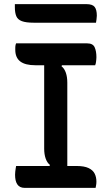

<svg xmlns="http://www.w3.org/2000/svg" viewBox="-20 -910 540 930"><path d="M306 -79H209L222 -111Q208 -122 201 -142.5Q194 -163 194 -190Q194 -243 194 -296Q194 -349 194 -403Q194 -457 194 -511.5Q194 -566 194 -621H291L278 -589Q292 -578 299 -557.5Q306 -537 306 -510Q306 -457 306 -404Q306 -351 306 -297Q306 -243 306 -188.5Q306 -134 306 -79ZM443 0H99Q87 0 78 -4.5Q69 -9 63.5 -17.5Q58 -26 55.5 -37.5Q53 -49 53 -64Q53 -72 54 -79.5Q55 -87 56 -94Q57 -101 58 -106H351Q388 -106 409 -96Q430 -86 438.5 -69Q447 -52 447 -30Q447 -25 446.5 -20Q446 -15 445 -10Q444 -5 443 0ZM58 -700H402Q430 -700 438.5 -681Q447 -662 447 -633Q447 -628 446.5 -623.5Q446 -619 445.5 -613.5Q445 -608 444 -603.5Q443 -599 441 -594H151Q102 -594 78 -612.5Q54 -631 54 -669Q54 -674 54 -678.5Q54 -683 54.5 -687Q55 -691 56 -694.5Q57 -698 58 -700ZM52 -890H398Q428 -890 438.5 -876.5Q449 -863 449 -834Q449 -826 447.5 -816.5Q446 -807 445 -800H144Q106 -800 86 -807.5Q66 -815 59 -831.5Q52 -848 52 -875Q52 -878 52 -882.5Q52 -887 52 -890Z"/></svg>

Font: Recursive Casual Medium
Style: Regular
Weight: 500
Version: Version 1.047